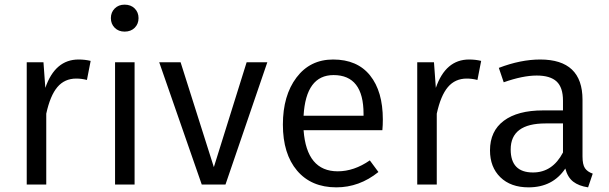

<svg xmlns="http://www.w3.org/2000/svg" viewBox="-20 -794 2622 826"><path d="M318 -538Q346 -538 370 -532L354 -450Q331 -456 308 -456Q258 -456 227 -419.5Q196 -383 179 -305V0H95V-526H167L175 -416Q217 -538 318 -538Z M516 -774Q543 -774 559.5 -757.5Q576 -741 576 -716Q576 -691 559.5 -674.5Q543 -658 516 -658Q490 -658 473.5 -674.5Q457 -691 457 -716Q457 -741 473.5 -757.5Q490 -774 516 -774ZM559 -526V0H475V-526Z M1130 -526 950 0H848L665 -526H757L900 -75L1041 -526Z M1627 -280Q1627 -256 1625 -234H1286Q1299 -57 1433 -57Q1503 -57 1571 -104L1608 -54Q1526 12 1427 12Q1319 12 1258 -60Q1197 -132 1197 -258Q1197 -383 1255.5 -460.5Q1314 -538 1413 -538Q1517 -538 1572 -469.5Q1627 -401 1627 -280ZM1544 -296V-304Q1544 -471 1415 -471Q1296 -471 1286 -296Z M1998 -538Q2026 -538 2050 -532L2034 -450Q2011 -456 1988 -456Q1938 -456 1907 -419.5Q1876 -383 1859 -305V0H1775V-526H1847L1855 -416Q1897 -538 1998 -538Z M2486 -121Q2486 -86 2496.5 -70.5Q2507 -55 2530 -47L2510 12Q2470 6 2446 -12.5Q2422 -31 2412 -69Q2358 12 2254 12Q2177 12 2132.5 -31.5Q2088 -75 2088 -147Q2088 -230 2147.5 -274.5Q2207 -319 2316 -319H2402V-361Q2402 -418 2374.5 -443.5Q2347 -469 2289 -469Q2229 -469 2147 -440L2126 -502Q2220 -538 2304 -538Q2486 -538 2486 -365ZM2273 -52Q2357 -52 2402 -138V-263H2327Q2177 -263 2177 -151Q2177 -52 2273 -52Z"/></svg>

Font: FiraGO Book
Style: Regular
Weight: 350
Designer: bBox Type
Foundry: bBox Type GmbH
Version: Version 1.001;PS 001.001;hotconv 1.0.88;makeotf.lib2.5.64775